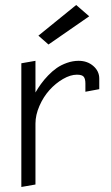

<svg xmlns="http://www.w3.org/2000/svg" viewBox="-20 -744 441 764"><path d="M132.8 -602.1 172.9 -566.9 335 -679.2 283.2 -724.1ZM375 -431.2Q375 -460.9 351.3 -481.4Q327.6 -502 293 -502Q269.5 -502 246.6 -493.9Q223.6 -485.8 205.8 -473.4Q188 -460.9 171.4 -443.6Q154.8 -426.3 143.1 -409.9Q131.3 -393.6 121.1 -376V-502L64.9 -492.2V0L121.1 -9.8V-252Q121.1 -286.6 137 -322.8Q152.8 -358.9 177 -385.7Q201.2 -412.6 230.7 -429.7Q260.3 -446.8 286.1 -446.8Q306.6 -446.8 313.2 -438.5Q319.8 -430.2 319.8 -412.1V-378.9L375 -389.2Z"/></svg>

Font: Comic Neue Angular
Style: Regular
Weight: 400
Designer: Craig Rozynski
Foundry: Craig Rozynski
Version: Version 2.003